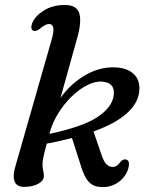

<svg xmlns="http://www.w3.org/2000/svg" viewBox="-20 -738 601 768"><path d="M186 -577.5Q196.5 -614.5 193 -628.2Q189.5 -642 176 -642Q162 -642 140 -623.5Q124.5 -611.5 115.5 -614.5Q99.5 -619.5 108.5 -645Q120 -673.5 155 -695.8Q190 -718 239.5 -718Q287.5 -718 297.2 -684.5Q307 -651 289.5 -588.5L222 -346.5Q262 -402.5 320.2 -436.8Q378.5 -471 441 -468.5Q490 -466.5 516.2 -440.8Q542.5 -415 536.5 -368.5Q531 -324 486.5 -284Q442 -244 354 -212L386.5 -117.5Q395 -92.5 404.8 -82.2Q414.5 -72 426.5 -70.5Q437.5 -69 446.2 -74.8Q455 -80.5 461.5 -90Q472.5 -103 484.5 -100Q499 -96 495 -72Q488 -36 456.5 -11.5Q425 13 381.5 10Q352 8 334.8 -11Q317.5 -30 305.5 -68.5L268 -186Q221 -173.5 167 -163.5Q155.5 -120.5 152.8 -105.2Q150 -90 150 -80.5Q150 -65 152.8 -55.8Q155.5 -46.5 155.5 -34.5Q155.5 -15 132.8 -2.8Q110 9.5 76 9.5Q47 9.5 38.5 -12Q30 -33.5 41.5 -72.5ZM389.5 -411.5Q362.5 -414 330.5 -398.2Q298.5 -382.5 268 -353.2Q237.5 -324 213.2 -285.2Q189 -246.5 177.5 -202.5Q311.5 -231 369.5 -269.5Q427.5 -308 434.5 -354.5Q442.5 -407 389.5 -411.5Z"/></svg>

Font: Fraunces 9pt S050
Style: Italic
Weight: 400
Italic angle: -16°
Version: Version 1.000; ttfautohint (v1.8.3)